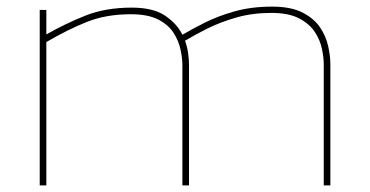

<svg xmlns="http://www.w3.org/2000/svg" viewBox="-20 -560 1118 580"><path d="M100 0V-530H120V-456Q178 -489 238.5 -513Q299 -537 378 -537Q443 -537 479 -512.5Q515 -488 531 -455Q558 -471 597.5 -491Q637 -511 688 -525.5Q739 -540 802 -540Q859 -540 894 -522Q929 -504 947 -477Q965 -450 971.5 -420Q978 -390 978 -366V0H958V-366Q958 -386 952.5 -412.5Q947 -439 931 -463.5Q915 -488 883.5 -504.5Q852 -521 800 -521Q742 -521 693.5 -507Q645 -493 606 -473.5Q567 -454 539 -437Q546 -417 548.5 -398Q551 -379 551 -363V0H531V-363Q531 -383 525.5 -409.5Q520 -436 504.5 -460.5Q489 -485 458 -501Q427 -517 375 -517Q301 -517 243 -494Q185 -471 120 -433V0Z"/></svg>

Font: Georama Extended Thin
Style: Regular
Weight: 100
Width: 7
Designer: Jean-Baptiste Levee
Foundry: Production Type
Version: Version 1.000